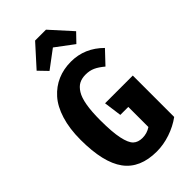

<svg xmlns="http://www.w3.org/2000/svg" viewBox="-288 -1025 1121 1121"><g transform="rotate(-45 272.5 -464.5)"><path d="M184.1 -759.8 131.8 -814 250 -944.8H339.8L458 -814L405.8 -759.8L294.9 -842.8ZM311 -710Q423.8 -710 507.8 -626L433.1 -546.9Q402.3 -572.8 376.5 -584.5Q350.6 -596.2 317.9 -596.2Q286.6 -596.2 264.2 -584.5Q241.7 -572.8 224.4 -544.9Q207 -517.1 198.5 -468Q189.9 -418.9 189.9 -347.2Q189.9 -249 201.7 -193.8Q213.4 -138.7 234.4 -118.9Q255.4 -99.1 292 -99.1Q329.1 -99.1 360.8 -120.1V-286.1H294.9L279.8 -397H508.8V-55.2Q463.4 -22 406.7 -2.9Q350.1 16.1 294.9 16.1Q157.2 16.1 92.5 -71.8Q27.8 -159.7 27.8 -347.2Q27.8 -439 49.6 -509.3Q71.3 -579.6 110.1 -623Q148.9 -666.5 199.5 -688.2Q250 -710 311 -710Z"/></g></svg>

Font: Fira Sans Compressed
Style: Bold
Weight: 700
Width: 1
Designer: Carrois Corporate & Edenspiekermann AG
Foundry: Carrois Corporate GbR & Edenspiekermann AG
Version: Version 4.203;PS 004.203;hotconv 1.0.88;makeotf.lib2.5.64775